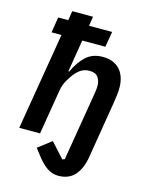

<svg xmlns="http://www.w3.org/2000/svg" viewBox="-137 -826 875 1124"><g transform="rotate(15 300.0 -264.0)"><path d="M327 212Q291 212 259 190.5Q227 169 187 116L164 86L245 24L326 113L340 108L407 -295Q409 -309 411.5 -325Q414 -341 414 -357Q414 -385 399 -407Q384 -429 347 -429Q318 -429 297 -416Q276 -403 257 -379Q246 -365 229 -336.5Q212 -308 206 -272L161 0H35L133 -589H73L88 -683H149L158 -740H284L275 -683H415L399 -589H259L227 -394H232Q260 -455 299.5 -491.5Q339 -528 401 -528Q437 -528 463.5 -516.5Q490 -505 507 -485Q524 -465 532.5 -437.5Q541 -410 541 -379Q541 -342 531 -283L475 58Q463 131 427 171.5Q391 212 327 212Z"/></g></svg>

Font: IBM Plex Mono SemiBold
Style: Italic
Weight: 600
Italic angle: -9°
Monospace: yes
Designer: Mike Abbink, Paul van der Laan, Pieter van Rosmalen
Foundry: Bold Monday
Version: Version 2.3